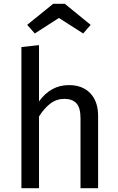

<svg xmlns="http://www.w3.org/2000/svg" viewBox="-20 -984 619 1004"><path d="M493 -378V0H401V-365Q401 -421 379.5 -444Q358 -467 317 -467Q276 -467 244 -443Q212 -419 184 -375V0H92V-738L184 -748V-454Q246 -539 340 -539Q412 -539 452.5 -496Q493 -453 493 -378ZM122 -854 258 -964H319L454 -854L415 -809L288 -890L162 -809Z"/></svg>

Font: Fira GO
Style: Regular
Weight: 400
Designer: Carrois Corporate
Foundry: Carrois Corporate GbR
Version: Version 0.300